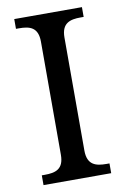

<svg xmlns="http://www.w3.org/2000/svg" viewBox="-82 -764 532 813"><g transform="rotate(-10 183.5 -357.0)"><path d="M38.1 0H329.1V-42H315.9C271.5 -42 233.9 -51.3 233.9 -113.8V-600.1C233.9 -662.6 271.5 -671.9 315.9 -671.9H329.1V-713.9H38.1V-671.9H50.8C97.2 -671.9 132.8 -662.1 132.8 -600.1V-113.8C132.8 -51.8 97.2 -42 50.8 -42H38.1Z"/></g></svg>

Font: The Erased English
Style: Regular
Weight: 400
Designer: Monotype Design team + ligartures altered by 180 Amsterdam
Foundry: Monotype Imaging Inc.
Version: Version 1.030;Glyphs 3.1.2 (3151)